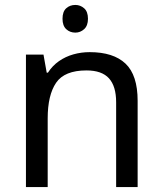

<svg xmlns="http://www.w3.org/2000/svg" viewBox="-20 -757 658 777"><path d="M285 -737Q305 -737 320.5 -723.5Q336 -710 336 -681Q336 -653 320.5 -639Q305 -625 285 -625Q263 -625 248 -639Q233 -653 233 -681Q233 -710 248 -723.5Q263 -737 285 -737ZM343 -546Q439 -546 488 -499.5Q537 -453 537 -349V0H450V-343Q450 -408 421 -440Q392 -472 330 -472Q241 -472 207 -422Q173 -372 173 -278V0H85V-536H156L169 -463H174Q192 -491 218.5 -509.5Q245 -528 277 -537Q309 -546 343 -546Z"/></svg>

Font: hexmalayalam15
Style: Book
Weight: 400
Designer: Jelle Bosma - Monotype Design Team
Foundry: Monotype Imaging Inc.
Version: Version 2.003